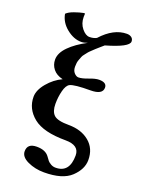

<svg xmlns="http://www.w3.org/2000/svg" viewBox="-169 -779 822 1084"><g transform="rotate(20 242.5 -237.0)"><path d="M372.1 73.2Q372.1 12.2 289.1 12.2Q155.3 12.2 95.2 -36.4Q35.2 -85 35.2 -157.2Q35.2 -197.3 71.5 -240.7Q107.9 -284.2 155.8 -306.2Q116.7 -315.4 97.2 -340.1Q77.6 -364.7 77.6 -396.5Q77.6 -436 116.2 -475.1Q154.8 -514.2 219.2 -547.9Q198.2 -540 181.2 -540Q136.2 -540 93.5 -574.5Q50.8 -608.9 42 -658.2Q56.2 -672.4 86.2 -683.1Q116.2 -693.8 139.2 -698.2H147.9Q147 -692.4 147 -678.2Q147 -638.2 169.9 -610.1Q192.9 -582 215.8 -582Q240.2 -582 258.3 -591.8Q330.6 -671.4 409.7 -671.4Q426.3 -671.4 437.5 -663.1Q448.7 -654.8 448.7 -639.2Q448.7 -605.5 314 -566.9Q310.1 -563.5 292.2 -548.1Q274.4 -532.7 271 -529.3Q267.6 -525.9 253.7 -512.9Q239.7 -500 236.6 -495.4Q233.4 -490.7 223.9 -479.2Q214.4 -467.8 211.9 -460.4Q209.5 -453.1 204.8 -441.9Q200.2 -430.7 198.7 -419.9Q197.3 -409.2 197.3 -397Q197.3 -373.5 210 -359.9Q222.7 -346.2 235.8 -346.2Q256.8 -346.2 293 -360.1Q329.1 -374 351.1 -374Q397 -374 397 -342.8Q397 -300.8 324.2 -300.8Q229 -300.8 203.1 -288.1Q184.1 -278.3 174.6 -240.7Q165 -203.1 165 -162.1Q165 -116.2 187 -95.7Q209 -75.2 276.9 -75.2Q352.1 -75.2 400.1 -35.6Q448.2 3.9 448.2 73.2Q448.2 128.4 397.7 176.3Q347.2 224.1 235.8 224.1Q182.1 224.1 137.7 203.4Q93.3 182.6 93.3 148.9Q93.3 101.6 149.9 101.6Q202.6 101.6 224.6 132.8Q233.9 146.5 240.5 154.3Q247.1 162.1 260 169.4Q272.9 176.8 288.1 176.8Q372.1 177.2 372.1 73.2Z"/></g></svg>

Font: Linux Biolinum O
Style: Bold
Weight: 700
Designer: Philipp H. Poll
Foundry: Philipp H. Poll
Version: Version 1.3.2